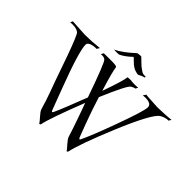

<svg xmlns="http://www.w3.org/2000/svg" viewBox="-196 -1102 1398 1398"><g transform="rotate(45 503.0 -403.5)"><path d="M355 33Q348 21 322 -8Q298 -34 291 -52Q287 -63 282 -80.5Q277 -98 270 -120Q260 -149 247.5 -185.5Q235 -222 218 -266L149 -463Q91 -624 77 -634Q57 -651 14 -651Q7 -651 1.5 -650.5Q-4 -650 -9 -649L0 -669Q9 -668 28.5 -667Q48 -666 79 -664L134 -661Q195 -661 277 -670L263 -648Q262 -648 259 -648.5Q256 -649 253 -649Q242 -649 231.5 -647Q221 -645 212 -642Q185 -632 185 -614Q185 -544 291 -265L351 -106Q355 -95 360 -95Q364 -95 368 -104Q382 -133 407 -195.5Q432 -258 469 -354Q376 -620 358 -634Q347 -644 328 -644Q325 -644 321.5 -644Q318 -644 313 -643L323 -663Q325 -663 332 -663.5Q339 -664 350 -664H415Q457 -663 458 -654Q463 -611 509 -462Q568 -628 568 -658Q568 -664 589 -664Q595 -664 602.5 -664Q610 -664 619 -662Q625 -662 631 -661.5Q637 -661 644 -661Q652 -661 660.5 -661.5Q669 -662 678 -663L668 -644Q657 -644 635 -631Q610 -615 524 -412Q540 -360 552.5 -324Q565 -288 573 -265Q582 -239 597 -199Q612 -159 632 -106Q638 -95 641 -95Q645 -95 649 -104Q665 -137 691 -201.5Q717 -266 752 -362Q829 -573 829 -612Q829 -649 766 -649Q759 -649 753 -648.5Q747 -648 741 -647L755 -669Q762 -668 780 -666.5Q798 -665 827 -664L877 -661Q881 -662 928 -663Q958 -663 1015 -669L1004 -650Q970 -650 938 -631Q887 -600 772 -324Q667 -71 646 28L637 33Q634 28 625.5 17.5Q617 7 603 -8Q579 -35 573 -52L551 -120Q541 -149 528.5 -185.5Q516 -222 500 -266L483 -312Q433 -184 403 -98.5Q373 -13 365 28ZM608 -729Q601 -729 580.5 -735Q560 -741 537 -760Q527 -769 518 -777.5Q509 -786 499 -796Q497 -798 496 -798Q495 -798 493 -796Q475 -778 451 -760.5Q427 -743 408 -735Q405 -735 398 -734.5Q391 -734 383 -734Q374 -734 366.5 -734.5Q359 -735 357 -735Q386 -748 422 -774.5Q458 -801 495 -836Q503 -838 512 -839Q521 -840 527 -840Q533 -840 534 -839L567 -807Q586 -788 601 -778Q616 -768 620 -765Q631 -758 650 -758H661L658 -748Q648 -747 636 -741.5Q624 -736 614 -731Q612 -729 608 -729Z"/></g></svg>

Font: Gideon Roman
Style: Regular
Weight: 400
Designer: Robert E. Leuschke
Foundry: Robert E. Leuschke
Version: Version 2.010